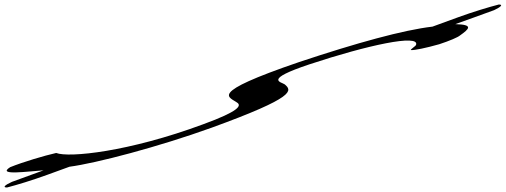

<svg xmlns="http://www.w3.org/2000/svg" viewBox="-61 -724 2241 851"><path d="M-16 17C-78 56 66 35 132 31L-8 82C-39 96 -51 107 -30 107C13 96 82 75 148 51L247 15C367 -1 641 -73 877 -158C1251 -294 1234 -322 1201 -350C1186 -361 1104 -370 1311 -439C1568 -524 1800 -574 1783 -525C1781 -519 1758 -506 1760 -502C1777 -501 1826 -511 1886 -528C1932 -543 1969 -559 1978 -567C2019 -596 2039 -615 1957 -617C2014 -637 2071 -658 2129 -679C2157 -692 2171 -704 2150 -704C2107 -693 2034 -671 1971 -648L1856 -606C1727 -591 1520 -534 1265 -449C849 -307 958 -295 993 -267C1006 -255 1001 -232 839 -173C510 -51 244 -24 188 -46C135 -34 41 -6 -16 17Z"/></svg>

Font: Snowfall
Style: UltraObl
Weight: 400
Designer: Jasper
Foundry: Cannot Into Space Fonts
Version: Version 0.9